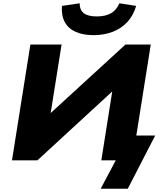

<svg xmlns="http://www.w3.org/2000/svg" viewBox="-20 -976 996 1169"><path d="M593 173 685 0H597L666 -436L673 -428L208 0H53L165 -705H355L286 -272L279 -279L744 -705H898L810 -151H925L758 173ZM549 -762Q487 -762 442 -781.5Q397 -801 375 -840.5Q353 -880 357 -940L465 -956Q465 -915 490.5 -895.5Q516 -876 569 -876Q622 -876 655.5 -895Q689 -914 707 -956L809 -940Q792 -881 755 -841.5Q718 -802 665.5 -782Q613 -762 549 -762Z"/></svg>

Font: Nunito Sans 7pt SemiExpanded Black
Style: Italic
Weight: 900
Width: 6
Italic angle: -9°
Designer: Vernon Adams
Foundry: Vernon Adams
Version: Version 3.101;gftools[0.9.27]